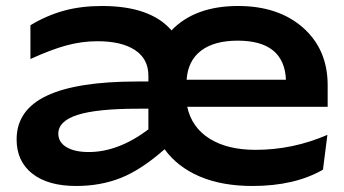

<svg xmlns="http://www.w3.org/2000/svg" viewBox="-20 -597 1144 638"><path d="M35.2 -133.8Q35.2 -231.4 135.3 -278.8Q235.4 -326.2 436 -326.2H473.1V-345.2Q473.1 -401.4 428.5 -430.7Q383.8 -460 304.2 -460Q251.5 -460 200.4 -446Q149.4 -432.1 81.1 -400.9V-513.2Q135.7 -545.9 192.6 -561.5Q249.5 -577.1 318.8 -577.1Q480 -577.1 549.8 -496.1Q627.9 -577.1 771 -577.1Q905.3 -577.1 987.1 -504.9Q1068.8 -432.6 1068.8 -314V-242.2H602.1Q617.2 -173.3 676.5 -136.2Q735.8 -99.1 829.1 -99.1Q953.1 -99.1 1067.9 -148.9L1053.2 -33.2Q959 21 818.8 21Q717.8 21 643.8 -10.5Q569.8 -42 526.9 -101.1Q450.7 -33.7 382.8 -6.3Q314.9 21 232.9 21Q139.6 21 87.4 -20Q35.2 -61 35.2 -133.8ZM173.8 -152.8Q173.8 -124.5 200.7 -108.2Q227.5 -91.8 274.9 -91.8Q373 -91.8 473.1 -167V-235.8H439.9Q302.2 -235.8 238 -215.3Q173.8 -194.8 173.8 -152.8ZM930.2 -332Q924.3 -461.9 770 -461.9Q691.9 -461.9 648.2 -428.7Q604.5 -395.5 600.1 -332Z"/></svg>

Font: Mattone
Style: Regular
Weight: 400
Width: 6
Designer: Nunzio Mazzaferro
Foundry: Collletttivo
Version: Version 2.000;Glyphs 3.2 (3217)